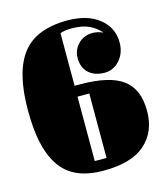

<svg xmlns="http://www.w3.org/2000/svg" viewBox="-99 -710 698 800"><g transform="rotate(-15 249.5 -310.0)"><path d="M250 12.2Q183.1 12.2 136.2 -9Q89.4 -30.3 61.8 -73Q34.2 -115.7 22 -174.1Q9.8 -232.4 9.8 -313Q9.8 -476.1 69.6 -554Q129.4 -631.8 265.1 -631.8Q350.6 -631.8 401.4 -591.6Q452.1 -551.3 452.1 -486.8Q452.1 -441.9 425.3 -411.4Q398.4 -380.9 359.9 -380.9Q317.9 -380.9 292 -403.8Q266.1 -426.8 266.1 -469.2Q266.1 -503.9 290.8 -529.1Q315.4 -554.2 352.1 -554.2Q374 -554.2 397.9 -543.9Q377 -567.9 348.1 -581.5Q319.3 -595.2 272 -595.2Q246.1 -595.2 224.1 -587.9V-360.8H250Q376 -360.4 432.4 -317.9Q488.8 -275.4 488.8 -182.1Q488.8 -92.3 429.9 -40Q371.1 12.2 250 12.2ZM274.9 -314H224.1V-36.1H274.9Z"/></g></svg>

Font: Lletraferida
Style: Heavy
Weight: 900
Designer: Josep Patau Bellart
Foundry: Josep Patau Bellart
Version: Version 1.000